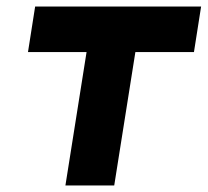

<svg xmlns="http://www.w3.org/2000/svg" viewBox="-20 -570 640 590"><path d="M331 0H181L246 -410H66L88 -550H598L576 -410H396Z"/></svg>

Font: JetBrains Mono Extra Bold
Style: Italic
Weight: 800
Italic angle: -9°
Monospace: yes
Designer: Philipp Nurullin, Konstantin Bulenkov
Foundry: JetBrains
Version: 2.002